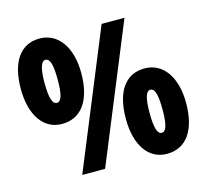

<svg xmlns="http://www.w3.org/2000/svg" viewBox="-105 -845 1050 973"><g transform="rotate(-15 420.0 -358.0)"><path d="M181 -724C82 -724 24 -644 24 -501C24 -364 84 -276 181 -276C283 -276 341 -358 341 -501C341 -637 278 -724 181 -724ZM625 -714H505L212 0H332ZM183 -612C206 -612 217 -577 217 -499C217 -420 206 -386 183 -386C160 -386 148 -421 148 -499C148 -575 160 -612 183 -612ZM656 -440C556 -440 499 -360 499 -217C499 -80 558 8 656 8C757 8 815 -74 815 -217C815 -353 753 -440 656 -440ZM657 -328C683 -328 691 -283 691 -215C691 -147 683 -102 657 -102C634 -102 623 -137 623 -215C623 -291 634 -328 657 -328Z"/></g></svg>

Font: Noto Sans Myanmar ExtraCondensed Black
Style: Regular
Weight: 900
Width: 2
Designer: Monotype Design Team
Foundry: Monotype Imaging Inc.
Version: Version 2.107